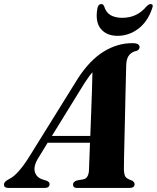

<svg xmlns="http://www.w3.org/2000/svg" viewBox="-62 -923 771 943"><path d="M127 -148.5Q101 -107 109.2 -78.5Q117.5 -50 150.5 -40.5L168 -35Q181.5 -29 181.5 -19Q181.5 0 157.5 0H-20.5Q-42.5 0 -42.5 -16Q-42.5 -24 -37.2 -29.8Q-32 -35.5 -17.5 -43.5Q4.5 -53.5 30.8 -83.2Q57 -113 84 -157L319.5 -536Q377 -625.5 445 -668.2Q513 -711 587.5 -711Q607.5 -711 615.5 -705.8Q623.5 -700.5 623.5 -691.5Q623.5 -680 610 -673.5Q586 -669 572.5 -652.5Q559 -636 558 -604Q557.5 -587.5 556.5 -547.8Q555.5 -508 554.2 -455Q553 -402 551.8 -345Q550.5 -288 549.2 -236Q548 -184 547.2 -146Q546.5 -108 546.5 -93.5Q547 -68 553.2 -56.5Q559.5 -45 586.5 -36Q599 -29 599 -18.5Q599 0 574 0H316.5Q296.5 0 296.5 -16.5Q296.5 -30 315 -36.5L348.5 -42.5Q362 -46 368.2 -58.2Q374.5 -70.5 375 -88Q375.5 -105 377 -140.5Q378.5 -176 380 -222H172ZM352.5 -514 193 -255.5H381.5Q383.5 -311 385.8 -370.2Q388 -429.5 389.8 -481.8Q391.5 -534 392 -568.5Q385 -560.5 375.2 -547.2Q365.5 -534 352.5 -514ZM539 -835.5Q611.5 -835.5 658 -892Q669 -903 677 -903Q693.5 -903 685.5 -882.5Q663.5 -816.5 617.2 -781.8Q571 -747 515.5 -747Q461 -747 432.8 -781.8Q404.5 -816.5 416.5 -882.5Q420 -903 436.5 -903Q445 -903 449.5 -892Q459 -861 481.8 -848.2Q504.5 -835.5 539 -835.5Z"/></svg>

Font: Fraunces 72pt S000
Style: Bold Italic
Weight: 700
Italic angle: -16°
Version: Version 1.000; ttfautohint (v1.8.3)